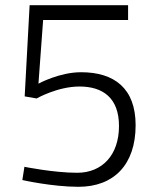

<svg xmlns="http://www.w3.org/2000/svg" viewBox="-20 -712 600 739"><path d="M75 -341 121 -333C121 -333 201 -379 286 -379C375 -379 438 -336 438 -227C438 -116 374 -47 277 -47C187 -47 74 -70 74 -70L66 -19C66 -19 181 7 282 7C418 7 502 -78 502 -230C502 -372 420 -434 292 -434C208 -434 128 -390 128 -390L146 -635H473V-692H94Z"/></svg>

Font: RazerF5 Light
Style: Regular
Weight: 300
Foundry: Razer Inc.
Version: Version 2